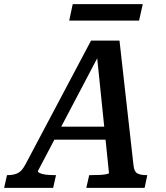

<svg xmlns="http://www.w3.org/2000/svg" viewBox="-75 -912 805 932"><path d="M190 -297H457L454 -234H166ZM394 -657 410 -654 109 -82Q108 -77 118 -72Q128 -67 145.5 -64.5Q163 -62 185 -62H197L183 0H-55L-41 -62H-36Q-9 -62 11 -71.5Q31 -81 48 -113L367 -715H505L573 -110Q576 -79 591.5 -70.5Q607 -62 635 -62H640L627 0H344L358 -62H371Q393 -62 411.5 -63Q430 -64 441.5 -66.5Q453 -69 454 -72ZM278 -892H618L600 -812H261Z"/></svg>

Font: Roboto Serif Medium
Style: Italic
Weight: 500
Italic angle: -10°
Designer: Greg Gazdowicz
Foundry: Commercial Type
Version: Version 1.008